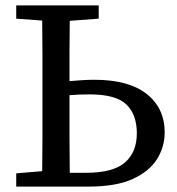

<svg xmlns="http://www.w3.org/2000/svg" viewBox="-20 -690 655 710"><path d="M237 -311Q237 -246 237 -181Q237 -116 238 -51H297Q399 -51 442.5 -89.5Q486 -128 486 -197Q486 -267 447 -304Q408 -341 311 -341Q272 -341 237 -338ZM40 -621V-670H345V-621L238 -613Q237 -558 237 -502Q237 -446 237 -390Q260 -392 283 -393.5Q306 -395 329 -395Q456 -395 522.5 -342.5Q589 -290 589 -200Q589 -147 560.5 -101.5Q532 -56 470.5 -28Q409 0 308 0H40V-49L136 -57Q137 -119 137 -183Q137 -247 137 -311V-359Q137 -423 137 -486.5Q137 -550 136 -614Z"/></svg>

Font: Source Serif 4 SmText
Style: Regular
Weight: 400
Designer: Frank Grießhammer
Foundry: Adobe
Version: Version 4.005;hotconv 1.1.0;makeotfexe 2.6.0